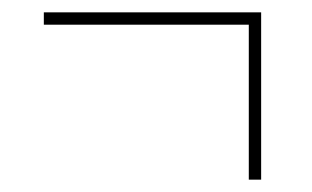

<svg xmlns="http://www.w3.org/2000/svg" viewBox="-20 -396 505 311"><path d="M383 -105H403V-376H51V-356H383Z"/></svg>

Font: Noto Serif Display Condensed Medium
Style: Italic
Weight: 500
Width: 3
Italic angle: -12°
Designer: Monotype Design Team
Foundry: Monotype Imaging Inc.
Version: Version 2.009